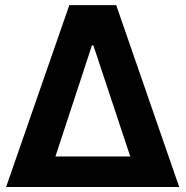

<svg xmlns="http://www.w3.org/2000/svg" viewBox="-20 -748 742 768"><path d="M4.4 0 257.3 -727.5H444.8L696.8 0ZM201.7 -122.1H501L353.5 -566.4H347.7Z"/></svg>

Font: Inter Display
Style: Bold
Weight: 700
Designer: Rasmus Andersson
Foundry: rsms
Version: Version 4.001;git-9221beed3